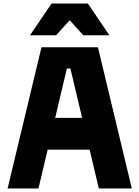

<svg xmlns="http://www.w3.org/2000/svg" viewBox="-20 -1068 790 1088"><path d="M23 0 215 -800H535L727 0H540L379 -680H359L198 0ZM175 -220V-400H575V-220ZM150 -868 272 -1048H478L600 -868H452L321 -1013H429L298 -868Z"/></svg>

Font: Martian Mono SemiExpanded ExtraBold
Style: Regular
Weight: 800
Width: 6
Designer: Roman Shamin
Foundry: Evil Martians
Version: Version 1.000